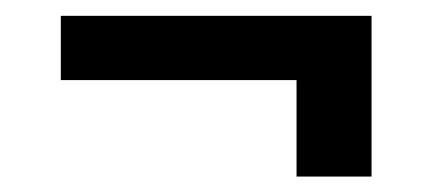

<svg xmlns="http://www.w3.org/2000/svg" viewBox="-20 -403 551 245"><path d="M454.1 -177.7H358.4V-300.8H57.6V-382.8H454.1Z"/></svg>

Font: Pretendard Std
Style: Regular
Weight: 400
Designer: Base glyphs from Inter by Rasmus Andersson; Hangeul glyphs from Noto Sans CJK(Source Han Sans) by Jang Soo-young and Kan
Foundry: Kil Hyung-jin
Version: Version 1.309